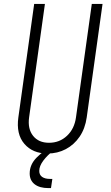

<svg xmlns="http://www.w3.org/2000/svg" viewBox="-20 -770 566 983"><path d="M505 -750 424 -169Q416 -112 387.8 -70.5Q359.5 -29 317 -6.5Q274.5 16 223 16Q147.5 16 104.8 -33.5Q62 -83 74 -169L155 -750H210L129 -169Q121 -110.5 149.2 -74.8Q177.5 -39 231 -39Q285 -39 323 -74.8Q361 -110.5 369 -169L450 -750ZM228 193Q182.5 193 157.2 173.2Q132 153.5 132 118Q132 72.5 167.8 36.5Q203.5 0.5 249 -23H258L255 0Q223 24 202 52Q181 80 181 105Q181 125.5 195.8 135.8Q210.5 146 236 146H248L241 193Z"/></svg>

Font: Mohave Light Light
Style: Italic
Weight: 300
Italic angle: -8°
Version: Version 2.003